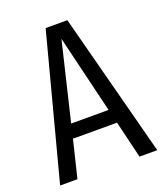

<svg xmlns="http://www.w3.org/2000/svg" viewBox="-129 -776 742 864"><g transform="rotate(-20 242.5 -344.0)"><path d="M390.1 0 347.2 -178.2H136.2L92.8 0H9.8L190.9 -688H294.9L475.1 0ZM151.9 -245.1H331.1L241.2 -618.2Z"/></g></svg>

Font: Fira Sans Compressed Book
Style: Regular
Weight: 350
Width: 1
Designer: Carrois Corporate & Edenspiekermann AG
Foundry: Carrois Corporate GbR & Edenspiekermann AG
Version: Version 4.203;PS 004.203;hotconv 1.0.88;makeotf.lib2.5.64775